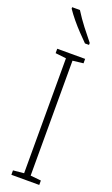

<svg xmlns="http://www.w3.org/2000/svg" viewBox="-181 -986 594 1022"><g transform="rotate(20 116.0 -474.5)"><path d="M195 0H37V-25L98 -31V-682L37 -689V-714H195V-689L135 -682V-31L195 -25ZM80 -949Q105 -909 133.5 -872Q162 -835 189 -802V-791H166Q147 -810 122.5 -835.5Q98 -861 75 -889Q52 -917 36 -941V-949Z"/></g></svg>

Font: Noto Sans Malayalam ExtraCondensed ExtraLight
Style: Regular
Weight: 200
Width: 2
Designer: Jelle Bosma - Monotype Design Team
Foundry: Monotype Imaging Inc.
Version: Version 2.104; ttfautohint (v1.8.4.7-5d5b)